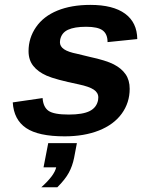

<svg xmlns="http://www.w3.org/2000/svg" viewBox="-20 -559 640 801"><path d="M249.5 9.8Q140.1 9.8 88.9 -24.9Q37.6 -59.6 33.2 -131.8L157.7 -149.9Q160.2 -112.3 182.4 -96.7Q204.6 -81.1 267.1 -81.1Q325.2 -81.1 354.2 -95.7Q383.3 -110.4 389.2 -141.6L390.1 -152.8Q390.1 -172.4 371.1 -185.1Q352.1 -197.8 308.6 -207Q211.4 -227.1 174.8 -243.2Q138.2 -259.3 118.7 -284.2Q99.1 -309.1 99.1 -345.7Q99.1 -400.9 130.4 -446Q161.6 -491.2 219.7 -514.9Q277.8 -538.6 356.9 -538.6Q451.7 -538.6 501.7 -502Q551.8 -465.3 552.7 -396L428.7 -383.3Q428.7 -417 408.4 -432.1Q388.2 -447.3 339.4 -447.3Q290.5 -447.3 263.7 -434.8Q236.8 -422.4 231 -393.1L230 -382.8Q230 -365.2 247.3 -353.5Q264.6 -341.8 301.8 -334.5L354 -321.8Q422.4 -307.1 454.6 -290.5Q486.8 -273.9 503.9 -249.3Q521 -224.6 521 -188.5Q521 -130.4 487.8 -84.7Q454.6 -39.1 392.8 -14.6Q331.1 9.8 249.5 9.8ZM219.2 222.2H152.3Q207 173.3 214.4 139.2H161.6L181.2 38.1H300.8L289.1 99.6Q282.2 133.8 267.1 161.6Q252 189.5 219.2 222.2Z"/></svg>

Font: Liberation Mono
Style: Bold Italic
Weight: 700
Italic angle: -12°
Monospace: yes
Designer: Steve Matteson
Foundry: Ascender Corporation
Version: Version 2.1.5